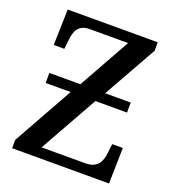

<svg xmlns="http://www.w3.org/2000/svg" viewBox="-130 -816 833 918"><g transform="rotate(20 286.0 -357.0)"><path d="M35 0H528L532 -182H478L473 -139C469 -93 452 -52 389 -52H166L332 -348H493V-399H363L516 -671V-714H58L53 -532H107L112 -578C116 -624 132 -662 188 -662H384L237 -399H79V-348H206L35 -42Z"/></g></svg>

Font: Noto Serif SemiCondensed Medium
Style: Regular
Weight: 500
Width: 4
Designer: Monotype Design Team
Foundry: Monotype Imaging Inc.
Version: Version 2.014